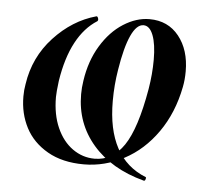

<svg xmlns="http://www.w3.org/2000/svg" viewBox="-40 -441 561 526"><g transform="rotate(5 240.5 -178.0)"><path d="M182 -178Q182 -196 185 -215Q193 -270 218.5 -312Q244 -354 279.5 -376.5Q315 -399 351 -399Q402 -399 432 -361.5Q462 -324 462 -265Q462 -242 458 -222Q444 -150 406.5 -96.5Q369 -43 316 -15Q263 13 206 13Q147 13 106 -10.5Q65 -34 45 -72.5Q25 -111 25 -158Q25 -176 28 -192Q39 -267 89.5 -321.5Q140 -376 205 -394Q208 -395 210 -389.5Q212 -384 209 -381Q174 -359 151 -316Q128 -273 118 -209Q114 -177 114 -164Q114 -116 130 -80Q146 -44 173.5 -24.5Q201 -5 234 -5Q283 -5 314.5 -51.5Q346 -98 365 -208Q372 -250 372 -289Q372 -332 362.5 -356.5Q353 -381 336 -381Q317 -381 302 -348.5Q287 -316 277 -253Q270 -211 270 -167Q270 -10 378 33Q379 33 379 35Q379 38 377.5 41Q376 44 373 43Q283 19 232.5 -39.5Q182 -98 182 -178Z"/></g></svg>

Font: Cormorant Garamond
Style: Bold Italic
Weight: 700
Italic angle: -10°
Designer: Christian Thalmann (Catharsis Fonts)
Foundry: Catharsis Fonts
Version: Version 4.000